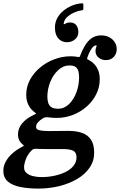

<svg xmlns="http://www.w3.org/2000/svg" viewBox="-88 -871 721 1153"><path d="M382.5 -678.5Q382.5 -703.5 370 -719.8Q357.5 -736 333 -736Q323.5 -736 316.5 -734Q309.5 -732 304 -728.5Q299 -725.5 295.8 -725.5Q292.5 -725.5 295 -732Q297.5 -752.5 315.8 -769Q334 -785.5 358 -796Q382 -806.5 402 -809Q407 -809.5 409.8 -810.8Q412.5 -812 412.5 -817.5V-842.5Q412.5 -849.5 410 -850.5Q407.5 -851.5 401.5 -851Q373 -849 345 -837.5Q317 -826 293.5 -807Q270 -788 256 -762.5Q242 -737 242 -707Q242 -675.5 252 -655.8Q262 -636 278.5 -626.8Q295 -617.5 314.5 -617.5Q342.5 -617.5 362.5 -634.5Q382.5 -651.5 382.5 -678.5ZM-68 155Q-68 195.5 -41.2 218.8Q-14.5 242 33 251.8Q80.5 261.5 141.5 261.5Q208 261.5 268.2 246.5Q328.5 231.5 375.8 203.5Q423 175.5 450.2 135.8Q477.5 96 477.5 46Q477.5 -3.5 458.5 -32Q439.5 -60.5 404.8 -72.8Q370 -85 322.5 -85Q312 -85 296.2 -84.8Q280.5 -84.5 263.5 -84.5Q246.5 -84.5 231.8 -84.2Q217 -84 207.5 -84Q172 -84 150.2 -88.5Q128.5 -93 128.5 -109Q128.5 -123.5 139.8 -136.2Q151 -149 166.5 -158.5Q177.5 -166 186 -166.8Q194.5 -167.5 210 -165.5Q220 -164 231.2 -163.5Q242.5 -163 254 -163Q304 -163 350 -181Q396 -199 432.2 -230.8Q468.5 -262.5 489.8 -304.8Q511 -347 511 -395.5Q511 -437 493.2 -466.2Q475.5 -495.5 443 -512Q437 -515 435.5 -516.5Q434 -518 436.5 -525Q447.5 -558 461.5 -578.2Q475.5 -598.5 488.5 -598.5Q493.5 -598.5 492.5 -595Q491.5 -591.5 488.5 -584Q485.5 -576.5 485.5 -564.5Q485.5 -540.5 504 -525.2Q522.5 -510 548 -510Q577 -510 595 -529Q613 -548 613 -576Q613 -598.5 601.2 -617.2Q589.5 -636 568.5 -647.2Q547.5 -658.5 519.5 -658.5Q486 -658.5 462.2 -641.5Q438.5 -624.5 422 -596.8Q405.5 -569 393.5 -537Q391 -530.5 389 -529Q387 -527.5 380 -529Q360.5 -533 336 -533Q286.5 -533 238.8 -515.2Q191 -497.5 152.8 -465.5Q114.5 -433.5 92 -391.8Q69.5 -350 69.5 -301.5Q69.5 -269.5 80.8 -244.8Q92 -220 113 -202.5Q128.5 -190.5 129 -189.2Q129.5 -188 110 -178.5Q70.5 -160 45.2 -130.5Q20 -101 20 -63Q20 -34 36.5 -15Q46 -4 51.5 -0.8Q57 2.5 54 4.8Q51 7 35.5 16Q9 30 -14.5 51Q-38 72 -53 98.5Q-68 125 -68 155ZM100 34Q109 24.5 116 23.2Q123 22 140.5 23Q151 23.5 162.2 23.8Q173.5 24 185 24Q196 24 216 24Q236 24 255.8 24Q275.5 24 286 24Q333 24 352.2 34.5Q371.5 45 371.5 73.5Q371.5 102 354 124.2Q336.5 146.5 306.2 161.5Q276 176.5 238.5 184.5Q201 192.5 161.5 192.5Q135 192.5 111 186.8Q87 181 71.8 168.2Q56.5 155.5 56.5 134Q56.5 114.5 66.8 86.2Q77 58 100 34ZM196.5 -290Q196.5 -336 214 -379.2Q231.5 -422.5 261.8 -450.2Q292 -478 329.5 -478Q357 -478 369 -466.5Q381 -455 384 -438.2Q387 -421.5 387 -406Q387 -360 371 -316.8Q355 -273.5 326.5 -245.8Q298 -218 260.5 -218Q233 -218 219.5 -228Q206 -238 201.2 -254.5Q196.5 -271 196.5 -290Z"/></svg>

Font: Besley SemiBold
Style: Italic
Weight: 600
Italic angle: -13°
Designer: Owen Earl
Foundry: indestructible type*
Version: Version 2.001